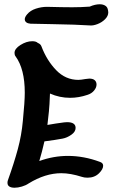

<svg xmlns="http://www.w3.org/2000/svg" viewBox="-20 -899 532 899"><path d="M463 -123Q463 -107 444 -88Q423 -67 390 -67Q374 -67 363 -71Q310 -88 267 -88Q192 -88 114 -40Q101 -31 82.5 -25.5Q64 -20 48 -20Q33 -20 24 -25.5Q15 -31 15 -43Q15 -50 17 -55Q46 -136 63.5 -201Q81 -266 87 -333Q96 -423 96 -465Q96 -576 53 -635Q48 -641 48 -651Q48 -671 76 -688.5Q104 -706 131 -706Q149 -706 157 -698Q170 -693 174 -682Q199 -616 243 -570.5Q287 -525 347 -525Q358 -525 380 -529Q394 -531 398 -531Q415 -531 423.5 -523.5Q432 -516 432 -503Q432 -489 420.5 -475Q409 -461 390 -455Q349 -441 308 -441Q259 -441 214 -461Q212 -405 209 -377L202 -314Q241 -321 280 -326L294 -327Q334 -327 334 -300Q334 -282 314 -268Q294 -254 273 -250Q242 -244 188 -237Q177 -188 164 -145Q230 -169 298 -169Q373 -169 448 -141Q463 -136 463 -123ZM96 -809Q96 -819 107 -832Q122 -850 148 -858.5Q174 -867 200 -867Q276 -865 318 -865Q360 -865 400 -868Q425 -879 447 -879Q461 -879 471 -873.5Q481 -868 484 -858L486 -850Q487 -847 487 -841Q487 -824 472 -809Q457 -794 436 -786Q415 -778 399 -780Q340 -784 223 -786Q189 -786 123 -788Q110 -789 103 -794.5Q96 -800 96 -809Z"/></svg>

Font: Sedgwick Ave Display
Style: Regular
Weight: 400
Designer: Kevin Burke, Pedro Vergani
Foundry: Google, Inc.
Version: Version 1.000